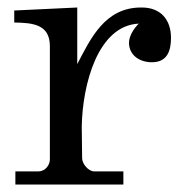

<svg xmlns="http://www.w3.org/2000/svg" viewBox="-20 -492 484 512"><path d="M21 -35V0H309V-35H231C216 -35 199 -55 199 -70V-71C199 -78 198 -147 198 -155C200 -267 241 -424 350 -429C338 -417 324 -397 324 -378C324 -345 352 -326 385 -326C425 -326 436 -355 436 -391C436 -439 409 -472 358 -472H356C260 -472 222 -390 186 -321V-472L18 -464V-432C66 -431 113 -428 113 -369V-67C113 -53 102 -35 82 -35Z"/></svg>

Font: MusAnalysis
Style: Regular
Weight: 400
Version: Version 2.0